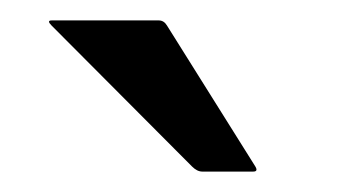

<svg xmlns="http://www.w3.org/2000/svg" viewBox="-20 -720 352 188"><path d="M228 -552H178Q173 -552 168 -557L30.5 -695Q25.5 -700 30.5 -700H135.5Q140.5 -700 143.5 -695L230 -557Q233 -552 228 -552Z"/></svg>

Font: MFEK Sans
Style: Regular
Weight: 400
Designer: Owen Earl
Foundry: indestructible type*
Version: Version 0.001; ttfautohint (v1.8.4.7-5d5b)